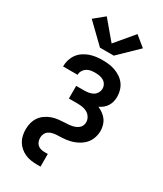

<svg xmlns="http://www.w3.org/2000/svg" viewBox="-240 -855 980 1157"><g transform="rotate(30 250.0 -277.0)"><path d="M227 215Q206 215 184.5 212Q163 209 143.5 200.5Q124 192 107.5 178Q91 164 80 145.5Q69 127 64.5 106Q60 85 60 64Q60 41 66 18.5Q72 -4 85 -22.5Q98 -41 117 -54Q136 -67 157 -74.5Q178 -82 200.5 -84.5Q223 -87 246 -88Q258 -88 270 -89Q282 -90 293.5 -92.5Q305 -95 316 -99.5Q327 -104 336.5 -112Q346 -120 350.5 -131Q355 -142 355 -154Q355 -172 345 -188Q335 -204 319.5 -212.5Q304 -221 286 -223.5Q268 -226 250 -226H193V-314H250Q266 -314 281.5 -317Q297 -320 310 -327.5Q323 -335 331 -349Q339 -363 339 -379Q339 -394 331.5 -407Q324 -420 311 -427.5Q298 -435 283 -437.5Q268 -440 253 -440Q238 -440 223 -437.5Q208 -435 195.5 -427Q183 -419 175 -405.5Q167 -392 167 -377Q167 -377 167 -376.5Q167 -376 167 -376H66Q66 -377 66 -377.5Q66 -378 66 -379Q66 -401 73 -423Q80 -445 93 -463Q106 -481 125 -494Q144 -507 165 -514.5Q186 -522 208 -525Q230 -528 253 -528Q275 -528 297.5 -525.5Q320 -523 341 -515.5Q362 -508 381 -495.5Q400 -483 413.5 -465Q427 -447 433.5 -425Q440 -403 440 -380Q440 -363 436 -346.5Q432 -330 423 -315.5Q414 -301 400.5 -290Q387 -279 372 -272Q390 -264 406 -252.5Q422 -241 433.5 -225.5Q445 -210 450.5 -190.5Q456 -171 456 -152Q456 -137 453 -122.5Q450 -108 444.5 -94.5Q439 -81 430 -69Q421 -57 410 -47.5Q399 -38 386 -30.5Q373 -23 359.5 -17.5Q346 -12 331.5 -8.5Q317 -5 302.5 -3Q288 -1 273.5 -0.5Q259 0 244 0.5Q229 1 214.5 4Q200 7 187.5 14.5Q175 22 168 35.5Q161 49 161 64Q161 77 165 89.5Q169 102 178.5 111Q188 120 201 123.5Q214 127 227 127H250V215ZM298 -585H202L72 -711L143 -769L250 -642L357 -769L428 -711Z"/></g></svg>

Font: Zed Sans Semibold
Style: Regular
Weight: 600
Designer: Belleve Invis
Foundry: Belleve Invis
Version: Version 1.0.0; ttfautohint (v1.8.4)